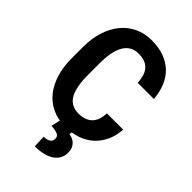

<svg xmlns="http://www.w3.org/2000/svg" viewBox="-273 -823 1147 1147"><g transform="rotate(45 300.0 -250.0)"><path d="M557.6 -222.7Q554.2 -168.9 534.4 -126Q514.6 -83 481.4 -52.7Q448.2 -22.5 402.3 -6.1Q356.4 10.3 300.8 10.3Q237.8 10.3 189 -12.9Q140.1 -36.1 106.9 -77.9Q73.7 -119.6 56.2 -178.2Q38.6 -236.8 38.6 -307.1V-402.8Q38.6 -473.6 57.1 -532.2Q75.7 -590.8 109.9 -632.8Q144 -674.8 192.6 -698Q241.2 -721.2 301.8 -721.2Q360.4 -721.2 406 -704.6Q451.7 -688 483.9 -657.2Q516.1 -626.5 534.7 -582Q553.2 -537.6 558.1 -481.9H421.4Q419.4 -513.7 411.9 -537.6Q404.3 -561.5 389.9 -577.4Q375.5 -593.3 353.8 -601.3Q332 -609.4 301.8 -609.4Q270 -609.4 246.6 -595.7Q223.1 -582 207.8 -555.7Q192.4 -529.3 185.1 -491Q177.7 -452.6 177.7 -403.8V-307.1Q177.7 -202.1 207.3 -151.9Q236.8 -101.6 300.8 -101.6Q354.5 -101.6 385.7 -130.1Q417 -158.7 420.4 -222.7ZM355 -4.9 349.6 22.5Q363.3 24.9 376.5 30.5Q389.6 36.1 399.9 46.1Q410.2 56.2 416.5 71Q422.9 85.9 422.9 106.9Q422.9 132.8 412.1 153.8Q401.4 174.8 380.1 189.7Q358.9 204.6 327.6 212.9Q296.4 221.2 254.9 221.2L251.5 143.1Q276.4 143.1 293 133.8Q309.6 124.5 309.6 102.5Q309.6 82 292.7 74.2Q275.9 66.4 238.8 64L253.9 -4.9Z"/></g></svg>

Font: TypoPRO Roboto Mono
Style: Bold
Weight: 700
Designer: Google
Version: Version 2.000986; 2015; ttfautohint (v1.3)